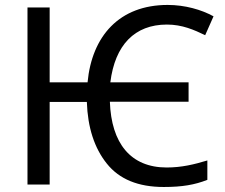

<svg xmlns="http://www.w3.org/2000/svg" viewBox="-20 -744 909 774"><path d="M640.1 9.8C714.4 9.8 765.1 1 815.9 -19V-97.2C762.7 -81.1 711.9 -68.8 651.9 -68.8C506.3 -68.8 428.7 -166.5 422.9 -334H740.2V-412.1H424.8C443.4 -562.5 522.9 -645 652.8 -645C714.8 -645 762.7 -623.5 807.1 -602.1L840.8 -678.2C792 -705.1 725.6 -724.1 655.8 -724.1C461.4 -724.1 350.6 -599.1 333 -412.1H180.2V-713.9H90.8V0H180.2V-333H330.1C333.5 -230 360.4 -147 410.6 -84.5C460.9 -21.5 537.1 9.8 640.1 9.8Z"/></svg>

Font: Avrile Sans
Style: Regular
Weight: 400
Designer: Monotype Design Team, Google (font), Stefan Peev (BGR Cyrillic), Cristiano Sobral (main changes)
Foundry: The Avrile Sans Project Authors
Version: Version 3.110